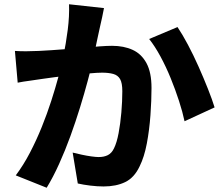

<svg xmlns="http://www.w3.org/2000/svg" viewBox="-20 -830 1040 901"><path d="M468 -792Q464 -772 459 -747.5Q454 -723 449 -703Q444 -679 438 -652.5Q432 -626 427 -600.5Q422 -575 417 -551Q407 -508 391.5 -450Q376 -392 355.5 -325.5Q335 -259 310.5 -191.5Q286 -124 257.5 -61Q229 2 199 51L54 -7Q90 -55 120.5 -113.5Q151 -172 176 -234Q201 -296 220.5 -356.5Q240 -417 254 -469Q268 -521 276 -559Q290 -628 298 -691Q306 -754 304 -810ZM813 -703Q836 -669 862 -620Q888 -571 912 -517Q936 -463 956 -412.5Q976 -362 987 -326L846 -261Q837 -304 820 -356.5Q803 -409 781 -463Q759 -517 733 -565Q707 -613 680 -647ZM50 -591Q78 -589 105.5 -589.5Q133 -590 162 -591Q187 -592 222 -594.5Q257 -597 296.5 -600Q336 -603 375.5 -606.5Q415 -610 449 -612.5Q483 -615 506 -615Q561 -615 602.5 -596Q644 -577 667.5 -533.5Q691 -490 691 -417Q691 -359 686 -289.5Q681 -220 669 -156.5Q657 -93 635 -49Q610 4 567.5 24.5Q525 45 466 45Q437 45 404 41Q371 37 345 31L321 -114Q341 -109 364 -104Q387 -99 409 -96Q431 -93 443 -93Q468 -93 486 -102Q504 -111 515 -134Q528 -160 536.5 -205Q545 -250 549.5 -302.5Q554 -355 554 -402Q554 -441 543.5 -459Q533 -477 511.5 -483Q490 -489 459 -489Q437 -489 399 -485.5Q361 -482 318 -477.5Q275 -473 238 -468Q201 -463 180 -460Q157 -456 122 -451.5Q87 -447 63 -442Z"/></svg>

Font: Noto Sans SC Thin ExtraBold
Style: Regular
Weight: 800
Version: Version 2.004-H2;hotconv 1.0.118;makeotfexe 2.5.65603